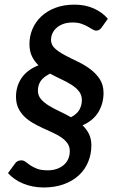

<svg xmlns="http://www.w3.org/2000/svg" viewBox="-20 -747 506 828"><path d="M143.5 -356Q143.5 -335 156.5 -319.8Q169.5 -304.5 190.2 -291.8Q211 -279 236.2 -267.2Q261.5 -255.5 286 -241.5Q311.5 -254.5 322.2 -273.5Q333 -292.5 333 -315.5Q333 -337.5 320.5 -353.2Q308 -369 288.2 -381.5Q268.5 -394 244.2 -405.2Q220 -416.5 196 -429.5Q167 -415 155.2 -397.2Q143.5 -379.5 143.5 -356ZM418 -628Q408.5 -615 395.5 -615Q387 -615 378.5 -620.5Q370 -626 358.2 -632.5Q346.5 -639 331 -644.5Q315.5 -650 293 -650Q271 -650 253.8 -644Q236.5 -638 224.5 -627.5Q212.5 -617 206.2 -603.2Q200 -589.5 200 -574.5Q200 -553.5 216.8 -538.2Q233.5 -523 258.8 -509.5Q284 -496 313.2 -482.2Q342.5 -468.5 367.8 -450Q393 -431.5 409.8 -406.5Q426.5 -381.5 426.5 -346Q426.5 -301.5 404.8 -264.5Q383 -227.5 336 -206.5Q353 -190.5 363.5 -169.5Q374 -148.5 374 -120Q374 -82 360.2 -48.8Q346.5 -15.5 320 9Q293.5 33.5 255.2 47.5Q217 61.5 168 61.5Q143.5 61.5 121 57Q98.5 52.5 78.8 44.2Q59 36 42.8 24.5Q26.5 13 14.5 -0.5L43.5 -40Q53 -55.5 72 -55.5Q82 -55.5 90.5 -48.8Q99 -42 111 -34Q123 -26 140.2 -19.2Q157.5 -12.5 185.5 -12.5Q208 -12.5 225.5 -18.8Q243 -25 255.5 -36Q268 -47 274.5 -62.2Q281 -77.5 281 -95.5Q281 -114.5 271 -128.8Q261 -143 244.8 -154.2Q228.5 -165.5 207.5 -175Q186.5 -184.5 164.8 -194.5Q143 -204.5 122.2 -216.5Q101.5 -228.5 85.2 -244.2Q69 -260 59 -280.8Q49 -301.5 49 -330Q49 -375 72.8 -410.2Q96.5 -445.5 146 -465.5Q128.5 -482 117.8 -504.2Q107 -526.5 107 -557.5Q107 -591 120 -621.8Q133 -652.5 157.8 -676Q182.5 -699.5 218.8 -713.2Q255 -727 301 -727Q348.5 -727 385.2 -710.2Q422 -693.5 445 -666Z"/></svg>

Font: Lato 2
Style: Italic
Weight: 600
Italic angle: -7°
Designer: Lukasz Dziedzic with Adam Twardoch and Botio Nikoltchev
Foundry: tyPoland Lukasz Dziedzic
Version: Version 2.015; 2015-08-06; http://www.latofonts.com/